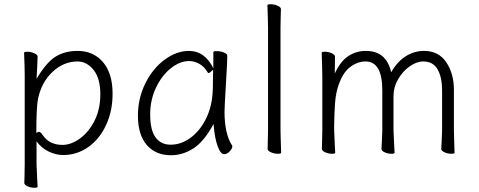

<svg xmlns="http://www.w3.org/2000/svg" viewBox="-20 -722 2266 909"><path d="M94 -472Q94 -477 108 -477Q126 -477 142 -470Q158 -463 158 -454L156 -402L153 -349Q201 -429 245 -455Q289 -481 347 -481Q422 -481 467.5 -428Q513 -375 513 -278Q513 -196 482 -129.5Q451 -63 397.5 -25.5Q344 12 279 12Q246 12 211.5 -4Q177 -20 153 -53V56Q153 61 156 124Q158 154 158 162Q158 167 143 167Q126 167 110.5 160Q95 153 95 144Q95 128 96 116L97 55V-368Q97 -403 94 -472ZM164 -98Q172 -98 181 -84Q200 -57 223.5 -46.5Q247 -36 276 -36Q316 -36 357.5 -65.5Q399 -95 427 -149.5Q455 -204 455 -276Q455 -351 423 -391Q391 -431 347 -431Q281 -431 228.5 -381.5Q176 -332 160 -254Q152 -216 152 -93Q162 -98 164 -98Z M1049 -314Q1043 -214 1043 -193Q1043 -88 1079 -33Q1080 -30 1080 -29Q1080 -19 1067.5 -5.5Q1055 8 1041 8Q1024 8 1010 -31Q996 -70 991 -135Q947 -53 896.5 -20Q846 13 789 13Q717 13 675 -35.5Q633 -84 633 -175Q633 -256 668 -327Q703 -398 759.5 -439.5Q816 -481 875 -481Q949 -481 990 -399V-475Q990 -480 1006 -480Q1024 -480 1040 -473.5Q1056 -467 1056 -459V-457Q1056 -434 1053 -385Q1050 -336 1049 -314ZM788 -37Q838 -37 882.5 -70Q927 -103 955.5 -160.5Q984 -218 987 -291Q988 -301 988 -335L989 -392Q973 -376 967 -376Q966 -376 964 -378Q948 -406 924 -419.5Q900 -433 875 -433Q832 -433 789 -399Q746 -365 718.5 -307Q691 -249 691 -180Q691 -106 716.5 -71.5Q742 -37 788 -37Z M1248 -639 1246 -697Q1246 -702 1261 -702Q1278 -702 1294 -695Q1310 -688 1310 -679Q1310 -658 1309 -643L1308 -590V-105L1309 -67L1311 1Q1311 6 1296 6Q1279 6 1263 -1Q1247 -8 1247 -17L1249 -105V-590Z M1984 -431Q1952 -431 1919 -407.5Q1886 -384 1864.5 -346.5Q1843 -309 1843 -268V-105Q1843 -102 1846 -39L1848 1Q1848 6 1833 6Q1816 6 1801 -1Q1786 -8 1786 -17L1788 -54Q1790 -90 1790 -105V-293Q1790 -431 1711 -431Q1671 -431 1635 -402.5Q1599 -374 1578 -304Q1569 -272 1566 -231Q1563 -190 1562 -127V-105Q1562 -100 1565 -37Q1567 -7 1567 1Q1567 6 1552 6Q1535 6 1519.5 -1Q1504 -8 1504 -17L1506 -105V-356L1505 -409L1503 -472Q1503 -477 1518 -477Q1535 -477 1550.5 -470Q1566 -463 1566 -454L1565 -374Q1593 -434 1630.5 -457.5Q1668 -481 1711 -481Q1761 -481 1790.5 -456Q1820 -431 1832 -380Q1863 -433 1903 -457Q1943 -481 1987 -481Q2057 -481 2093 -427Q2129 -373 2129 -297V-105L2130 -67L2132 1Q2132 6 2117 6Q2100 6 2084.5 -1Q2069 -8 2069 -17L2071 -54Q2073 -90 2073 -105V-293Q2073 -357 2051.5 -394Q2030 -431 1984 -431Z"/></svg>

Font: JyunsaiKaai Light
Style: Regular
Weight: 300
Designer: Fontworks Inc.
Version: Version 0.030;April 7, 2024;FontCreator 14.0.0.2901 64-bit